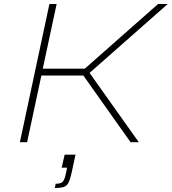

<svg xmlns="http://www.w3.org/2000/svg" viewBox="-20 -708 855 956"><path d="M79 0 226 -688H262L193 -366H402L767 -688H815L426 -345L671 0H630L395 -332H186L115 0ZM253 228 257 207Q274 207 283.5 203Q293 199 299 186.5Q305 174 310 147L314 127H287L302 62H356L339 141Q333 170 327 187.5Q321 205 312.5 213.5Q304 222 290 225Q276 228 253 228Z"/></svg>

Font: Saira Expanded Thin
Style: Italic
Weight: 250
Width: 7
Italic angle: -12°
Designer: Hector Gatti with collaboration of the Omnibus-Type team
Foundry: Omnibus-Type
Version: Version 1.101